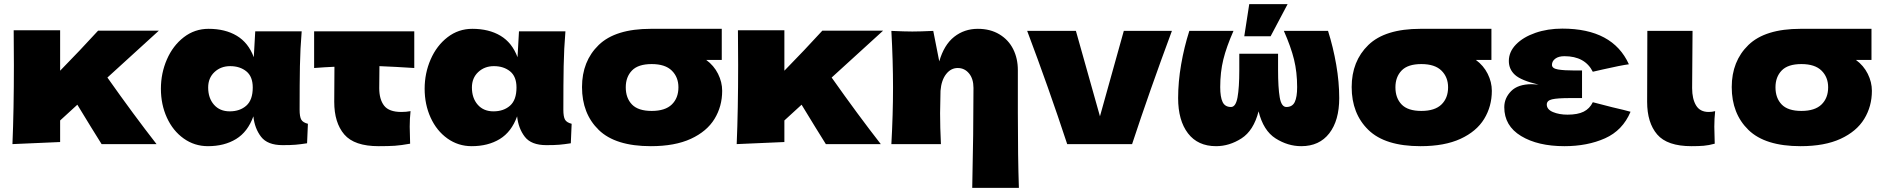

<svg xmlns="http://www.w3.org/2000/svg" viewBox="-20 -695 9078 926"><path d="M746 -547 498 -321Q625 -141 735 0H470L419 -82Q369 -165 353 -190L270 -114V-10L40 0Q47 -165 47 -381Q47 -493 46 -549H270V-354Q367 -453 453 -547Z M1465 -98 1461 -4Q1429 1 1405.5 3Q1382 5 1343 5Q1270 5 1239 -35.5Q1208 -76 1202 -134Q1175 -59 1118.5 -24.5Q1062 10 983 10Q918 10 866 -27Q814 -64 785 -127.5Q756 -191 756 -267Q756 -342 785 -408.5Q814 -475 866.5 -515.5Q919 -556 986 -556Q1066 -556 1122 -522.5Q1178 -489 1204 -419L1211 -544H1435Q1428 -460 1426.5 -376Q1425 -292 1425 -166Q1425 -132 1433 -118Q1441 -104 1465 -98ZM1199 -273Q1199 -326 1168 -351Q1137 -376 1090 -376Q1045 -376 1014.5 -347.5Q984 -319 984 -273Q984 -222 1012 -190Q1040 -158 1088 -158Q1137 -158 1168 -185.5Q1199 -213 1199 -273Z M1978 -367Q1886 -373 1810 -376L1809 -270Q1809 -216 1832.5 -185.5Q1856 -155 1916 -155Q1939 -155 1960 -159Q1956 -122 1956 -84Q1956 -66 1958 -2Q1914 6 1884 8Q1854 10 1806 10Q1689 10 1640.5 -46.5Q1592 -103 1592 -204L1593 -373Q1546 -371 1495 -367V-544H1978Z M2737 -98 2733 -4Q2701 1 2677.5 3Q2654 5 2615 5Q2542 5 2511 -35.5Q2480 -76 2474 -134Q2447 -59 2390.5 -24.5Q2334 10 2255 10Q2190 10 2138 -27Q2086 -64 2057 -127.5Q2028 -191 2028 -267Q2028 -342 2057 -408.5Q2086 -475 2138.5 -515.5Q2191 -556 2258 -556Q2338 -556 2394 -522.5Q2450 -489 2476 -419L2483 -544H2707Q2700 -460 2698.5 -376Q2697 -292 2697 -166Q2697 -132 2705 -118Q2713 -104 2737 -98ZM2471 -273Q2471 -326 2440 -351Q2409 -376 2362 -376Q2317 -376 2286.5 -347.5Q2256 -319 2256 -273Q2256 -222 2284 -190Q2312 -158 2360 -158Q2409 -158 2440 -185.5Q2471 -213 2471 -273Z M3386 -406Q3423 -379 3443 -339Q3463 -299 3463 -257Q3463 -182 3426 -121.5Q3389 -61 3312 -25.5Q3235 10 3119 10Q2948 10 2867.5 -68.5Q2787 -147 2787 -275Q2787 -400 2867.5 -478Q2948 -556 3119 -556H3125H3461V-406ZM3252 -274Q3252 -323 3220 -354.5Q3188 -386 3123 -386Q3058 -386 3028 -355Q2998 -324 2998 -274Q2998 -222 3028 -191Q3058 -160 3123 -160Q3188 -160 3220 -191Q3252 -222 3252 -274Z M4239 -547 3991 -321Q4118 -141 4228 0H3963L3912 -82Q3862 -165 3846 -190L3763 -114V-10L3533 0Q3540 -165 3540 -381Q3540 -493 3539 -549H3763V-354Q3860 -453 3946 -547Z M4669 211Q4675 -56 4675 -271Q4675 -315 4653.5 -341Q4632 -367 4599 -367Q4566 -367 4543 -337.5Q4520 -308 4516 -257Q4514 -181 4514 -149Q4514 -81 4518 0H4279Q4287 -144 4287 -272Q4287 -400 4279 -546Q4345 -543 4380 -543Q4417 -543 4481 -546L4510 -399Q4533 -479 4582 -517.5Q4631 -556 4696 -556Q4756 -556 4800 -529.5Q4844 -503 4866.5 -458Q4889 -413 4889 -357V-151Q4889 65 4894 211Z M5632 -546Q5524 -255 5440 0H5127Q5037 -273 4934 -546H5169L5285 -134L5400 -546Z M6385 -546Q6410 -467 6424.5 -383Q6439 -299 6439 -222Q6439 -114 6391 -52Q6343 10 6256 10Q6191 10 6132 -27.5Q6073 -65 6050 -158Q6026 -65 5967.5 -27.5Q5909 10 5845 10Q5757 10 5709.5 -52Q5662 -114 5662 -222Q5662 -300 5676.5 -384Q5691 -468 5716 -546H5929Q5895 -469 5880 -408Q5865 -347 5865 -275Q5865 -227 5876.5 -203Q5888 -179 5917 -179Q5940 -179 5948.5 -225.5Q5957 -272 5957 -357V-436H6144V-359Q6144 -272 6152 -225.5Q6160 -179 6184 -179Q6213 -179 6224.5 -203Q6236 -227 6236 -275Q6236 -347 6221 -408Q6206 -469 6172 -546ZM6108 -520H5981L6005 -675H6190Z M7098 -406Q7135 -379 7155 -339Q7175 -299 7175 -257Q7175 -182 7138 -121.5Q7101 -61 7024 -25.5Q6947 10 6831 10Q6660 10 6579.5 -68.5Q6499 -147 6499 -275Q6499 -400 6579.5 -478Q6660 -556 6831 -556H6837H7173V-406ZM6964 -274Q6964 -323 6932 -354.5Q6900 -386 6835 -386Q6770 -386 6740 -355Q6710 -324 6710 -274Q6710 -222 6740 -191Q6770 -160 6835 -160Q6900 -160 6932 -191Q6964 -222 6964 -274Z M7257 -401Q7257 -445 7291.5 -480.5Q7326 -516 7385 -536.5Q7444 -557 7515 -557Q7758 -557 7836 -385Q7798 -380 7710 -360Q7678 -352 7662 -349Q7624 -424 7525 -424Q7497 -424 7481 -412Q7465 -400 7465 -382Q7465 -365 7494 -360Q7523 -355 7576 -355H7610V-222H7553Q7491 -222 7465.5 -216Q7440 -210 7440 -191Q7440 -167 7470 -154.5Q7500 -142 7540 -142Q7589 -142 7618 -156.5Q7647 -171 7662 -202L7755 -178Q7820 -163 7844 -156Q7806 -66 7721 -28Q7636 10 7525 10Q7397 10 7316 -39Q7235 -88 7235 -178Q7235 -222 7268 -255.5Q7301 -289 7368 -289Q7378 -289 7400 -287Q7316 -307 7286.5 -334Q7257 -361 7257 -401Z M7924 -204 7925 -546H8143L8141 -270Q8141 -218 8160 -186.5Q8179 -155 8221 -155Q8237 -155 8252 -159Q8248 -122 8248 -84Q8248 -66 8250 -2Q8221 6 8196.5 8Q8172 10 8138 10Q8021 10 7972.5 -46.5Q7924 -103 7924 -204Z M8931 -406Q8968 -379 8988 -339Q9008 -299 9008 -257Q9008 -182 8971 -121.5Q8934 -61 8857 -25.5Q8780 10 8664 10Q8493 10 8412.5 -68.5Q8332 -147 8332 -275Q8332 -400 8412.5 -478Q8493 -556 8664 -556H8670H9006V-406ZM8797 -274Q8797 -323 8765 -354.5Q8733 -386 8668 -386Q8603 -386 8573 -355Q8543 -324 8543 -274Q8543 -222 8573 -191Q8603 -160 8668 -160Q8733 -160 8765 -191Q8797 -222 8797 -274Z"/></svg>

Font: Dela Gothic One
Style: Regular
Weight: 400
Designer: aratakana
Foundry: aratakana
Version: Version 1.004